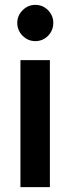

<svg xmlns="http://www.w3.org/2000/svg" viewBox="-20 -769 290 789"><path d="M51 -675Q51 -705 73 -727Q95 -749 125 -749Q156 -749 177.5 -727Q199 -705 199 -675Q199 -644 177.5 -622Q156 -600 125 -600Q95 -600 73 -622Q51 -644 51 -675ZM64 0V-522H185V0Z"/></svg>

Font: Radio Canada Condensed SemiBold
Style: Regular
Weight: 600
Width: 3
Designer: Charles Daoud, Etienne Aubert Bonn, Alexandre Saumier Demers, Jacques Le Bailly
Foundry: Radio-Canada
Version: Version 2.104; ttfautohint (v1.8.4.7-5d5b);gftools[0.9.28.de